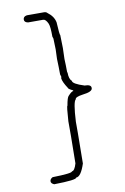

<svg xmlns="http://www.w3.org/2000/svg" viewBox="-104 -857 707 1089"><g transform="rotate(-10 250.0 -312.5)"><path d="M229 -798.3Q242.2 -798.3 248.5 -790.5Q282.7 -765.6 290 -730Q293.9 -655.8 297.9 -655.8Q297.9 -630.9 299.8 -579.6Q299.8 -563 297.9 -517.1Q299.8 -479.5 299.8 -444.8Q299.8 -440.4 301.8 -437Q301.8 -401.4 317.4 -388.2Q317.4 -370.1 384.3 -349.1Q421.4 -349.1 421.4 -329.6V-327.6Q421.4 -306.6 364.3 -300.3Q321.3 -294.4 321.3 -280.8Q305.7 -269.5 299.8 -155.8V-89.4Q299.8 -23.9 297.9 84.5Q274.4 156.7 246.6 156.7Q246.6 170.4 117.2 172.4Q99.6 165 99.6 152.8Q99.6 139.6 115.2 131.3Q229 128.9 229 117.7Q244.6 117.7 256.3 76.7Q258.3 -22 258.3 -77.6V-165.5Q263.7 -253.4 268.6 -253.4Q276.4 -300.3 286.1 -308.1Q305.7 -329.6 315.4 -329.6V-333.5Q288.1 -346.2 288.1 -353Q263.7 -390.1 260.7 -411.6L262.7 -421.4Q262.7 -422.9 258.3 -435.1Q258.3 -476.1 256.3 -524.9Q258.3 -568.8 258.3 -579.6Q256.3 -616.7 256.3 -642.1Q256.3 -643.6 252.4 -653.8Q252.4 -713.4 244.6 -730Q232.4 -757.3 217.3 -757.3H130.9Q109.4 -761.2 109.4 -776.9Q109.4 -794.9 130.9 -798.3Z"/></g></svg>

Font: CEF Fonts CJK Mono
Style: Regular
Weight: 400
Designer: PartyBoss (派对大魔王)
Version: Release 2.25